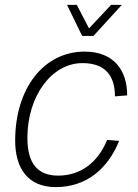

<svg xmlns="http://www.w3.org/2000/svg" viewBox="-20 -753 564 785"><path d="M316 -606H362L478 -733H434L344 -637L294 -733H254ZM208 12C335 12 422 -65 467 -177L418 -181C380 -88 309 -35 218 -35C136 -35 92 -82 92 -189C92 -363 193 -495 317 -495C406 -495 450 -448 450 -359L500 -363C500 -466 445 -542 326 -542C159 -542 42 -392 42 -178C42 -65 94 12 208 12Z"/></svg>

Font: Geist ExtraLight
Style: Italic
Weight: 200
Italic angle: -12°
Designer: Basement.studio, Andrés Briganti, Mateo Zaragoza
Foundry: Basement.studio, Vercel, Andrés Briganti, Guido Ferreyra, Mateo Zaragoza
Version: Version 1.500